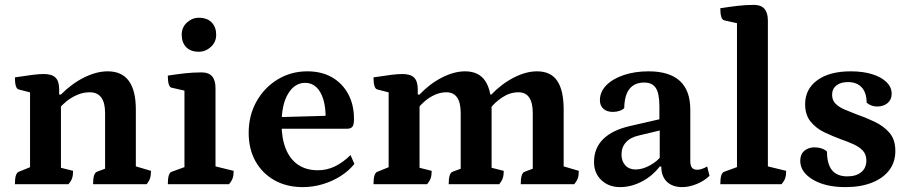

<svg xmlns="http://www.w3.org/2000/svg" viewBox="-20 -754 3720 786"><path d="M41 0Q41 -45.5 57 -50.9L114 -73.9L103 -56.9V-388.3L114.5 -372.8L56.4 -387.9Q41 -391.8 41 -437.3Q88.5 -444.6 114.9 -447.8Q141.4 -451 158.9 -451Q192.6 -451 207.4 -436.2Q222.2 -421.4 222.2 -388.3V-364.4L217.1 -367H229.5Q273.1 -411.2 323.9 -436.6Q374.7 -462 421 -462Q536.1 -462 536.1 -305.5V-61.9L524.6 -76.3L598.1 -54.6Q598.1 -36.4 594.4 -24.6Q590.8 -12.9 580.3 0H361Q361 -45.5 377 -50.9L420.2 -67.2L410.2 -50.2V-291.3Q410.2 -376.2 347.3 -376.2Q320.9 -376.2 296.6 -365.8Q272.3 -355.4 253.3 -340.2Q234.4 -325 223.7 -311L229.5 -328.2V-55.7L217.5 -70.1L279.2 -54.6Q279.2 -36.4 275.2 -24.6Q271.3 -12.9 260.3 0Z M667 0Q667 -46 683 -50.9L746.1 -73.9L735.1 -58.6V-395.4L747.1 -380.4L682.4 -395Q667 -398.4 667 -444.5Q705.5 -450.4 737.9 -454Q770.3 -457.6 805.8 -457.6Q862.2 -457.6 862.2 -393.8V-61.9L850.2 -75.8L936.5 -54.6Q936.5 -36.4 932.5 -24.6Q928.6 -12.9 917.6 0ZM793.8 -542.2Q759.9 -542.2 741.9 -561.3Q723.9 -580.4 723.9 -611.5Q723.9 -642.2 745.3 -661.7Q766.7 -681.3 793.8 -681.3Q828.1 -681.3 846.6 -662.1Q865 -643 865 -611.5Q865 -581.8 843.3 -562Q821.7 -542.2 793.8 -542.2Z M1219.4 12Q1153.4 12 1103.4 -16.2Q1053.4 -44.4 1025.7 -94.3Q998 -144.2 998 -209.5Q998 -281.6 1030.1 -338.7Q1062.2 -395.8 1116.8 -428.9Q1171.4 -462 1238.1 -462Q1296.4 -462 1339 -437.6Q1381.5 -413.2 1405.3 -369.4Q1429.1 -325.6 1429.1 -266.5Q1429.1 -242.1 1422.1 -234.5Q1415.1 -226.9 1399.8 -226.9H1088.4V-273.6L1324.4 -280.2L1312.9 -265.1Q1314 -312.7 1303.9 -346.1Q1293.8 -379.5 1274.9 -397.2Q1256.1 -414.9 1229.4 -414.9Q1186.5 -414.9 1159.6 -370.7Q1132.7 -326.5 1132.7 -247.4Q1132.7 -187.9 1149.8 -145.2Q1166.8 -102.5 1200.1 -79.7Q1233.5 -57 1281.5 -57Q1317.9 -57 1350.8 -72.7Q1383.8 -88.5 1415 -119.2L1430.7 -82.9Q1408.4 -54.7 1374.2 -33.1Q1340.1 -11.5 1300.5 0.2Q1261 12 1219.4 12Z M1509 0Q1509 -45.5 1525 -50.9L1582 -73.9L1571 -58.6V-388.3L1582.5 -372.8L1524.4 -387.9Q1509 -391.8 1509 -437.3Q1556.5 -444.6 1582.9 -447.8Q1609.4 -451 1626.9 -451Q1660.6 -451 1675.4 -436.2Q1690.2 -421.4 1690.2 -388.3V-364.4L1686.2 -367H1697.5Q1739.5 -411.2 1789.3 -436.6Q1839.2 -462 1883.8 -462Q1939.8 -462 1966.1 -423.1Q1992.5 -384.3 1992.5 -305.1V-55.7L1980.5 -70.1L2042.2 -54.6Q2042.2 -36.4 2038.2 -24.6Q2034.3 -12.9 2023.8 0H1816.8Q1816.8 -45.5 1832.8 -50.9L1876.5 -67.2L1866 -51.9V-291.3Q1866 -376.2 1807.2 -376.2Q1782.8 -376.2 1760 -365.8Q1737.2 -355.4 1719.5 -340.2Q1701.9 -325 1691.7 -311L1697.5 -328.2V-55.7L1685.5 -70.1L1747.2 -54.6Q1747.2 -36.4 1743.2 -24.6Q1739.3 -12.9 1728.3 0ZM2111.8 0Q2111.8 -45.5 2127.8 -50.9L2171.5 -67.2L2161 -51.9V-291.3Q2161 -376.2 2102.2 -376.2Q2068 -376.2 2037.2 -356Q2006.5 -335.7 1989.2 -312.9L1975.5 -367H1991.4Q2034 -411.2 2083.8 -436.6Q2133.6 -462 2178.3 -462Q2234.8 -462 2261.1 -423.1Q2287.5 -384.3 2287.5 -305.5V-61.9L2275.9 -76.3L2349.5 -54.6Q2349.5 -36.4 2345.5 -24.6Q2341.6 -12.9 2331.1 0Z M2518.5 12Q2472.4 12 2442.1 -16.4Q2411.8 -44.8 2411.8 -90.8Q2411.8 -147.4 2449.2 -184.5Q2486.6 -221.6 2559.6 -238.2L2691.9 -268.6L2679.4 -253.5V-319.5Q2679.4 -371.2 2664.8 -393.7Q2650.2 -416.1 2617.1 -416.1Q2577.9 -416.1 2557.1 -390.2Q2536.4 -364.3 2535.5 -311.8Q2529.2 -304.6 2516.3 -300.2Q2503.5 -295.9 2489.1 -295.9Q2464 -295.9 2449.9 -308.8Q2435.9 -321.7 2435.9 -343.7Q2435.9 -378 2461.8 -404.6Q2487.7 -431.2 2533.2 -446.6Q2578.7 -462 2635 -462Q2719.8 -462 2762.8 -423Q2805.9 -383.9 2805.9 -305.2V-94.1Q2805.9 -76.2 2812.6 -67.6Q2819.4 -59.1 2834.7 -59.1Q2844.8 -59.1 2856.2 -63.5Q2867.7 -67.9 2874.9 -72.7L2884.6 -34.4Q2863.7 -13.6 2832.4 -0.8Q2801.1 12 2773.1 12Q2732.6 12 2709.8 -10.3Q2687.1 -32.6 2687.1 -72.4H2680.8Q2650.6 -33.1 2606.9 -10.5Q2563.2 12 2518.5 12ZM2581.8 -60.2Q2610.1 -60.2 2640.6 -76.9Q2671.2 -93.5 2691.4 -120.1L2680.8 -94.6V-226.1L2696.5 -223.6L2595.2 -199.3Q2560.7 -191.6 2542.5 -171.4Q2524.3 -151.2 2524.3 -121.8Q2524.3 -94 2539.9 -77.1Q2555.5 -60.2 2581.8 -60.2Z M2928.8 0Q2928.8 -24.2 2932.8 -36Q2936.8 -47.9 2944.8 -50.9L3008 -73.9L2997 -58.6V-671.3L3009 -656.3L2944.3 -670.9Q2928.8 -674.8 2928.8 -720.3Q2966.8 -726.2 2999.5 -730.1Q3032.2 -734 3067.1 -734Q3123.5 -734 3123.5 -669.7V-61.9L3111.5 -75.8L3198.3 -54.6Q3198.3 -36.4 3194.4 -24.6Q3190.4 -12.9 3179.4 0Z M3440.9 12Q3358.9 12 3307.5 -18.8Q3256 -49.6 3256 -95.9Q3256 -122.1 3272.5 -136.4Q3289 -150.8 3314.7 -150.8Q3345.8 -150.8 3365.5 -133.6Q3365.5 -82.4 3386.1 -57.2Q3406.8 -32 3448.9 -32Q3484.8 -32 3505.8 -49.2Q3526.7 -66.5 3526.7 -97Q3526.7 -121.7 3512.1 -137.4Q3497.4 -153 3473.7 -163.6Q3449.9 -174.3 3422.2 -183.9Q3388.4 -196.4 3354.4 -212.6Q3320.5 -228.8 3298.3 -256.4Q3276 -283.9 3276 -327.3Q3276 -389.5 3325.9 -425.7Q3375.7 -462 3462.8 -462Q3512 -462 3549.6 -450.5Q3587.2 -439.1 3608.7 -418.2Q3630.3 -397.4 3630.3 -370.1Q3630.3 -346.2 3613.6 -332.1Q3596.9 -318 3571.2 -318Q3545.8 -318 3527.7 -333.9Q3527.7 -374.5 3507.6 -396.3Q3487.6 -418 3451.2 -418Q3421.4 -418 3403.9 -404.1Q3386.4 -390.1 3386.4 -365.9Q3386.4 -344 3400.4 -329.7Q3414.5 -315.5 3437.6 -305.6Q3460.7 -295.7 3487.2 -285.6Q3523.6 -273.1 3560.1 -255.8Q3596.6 -238.6 3621 -210.8Q3645.3 -182.9 3645.3 -135.8Q3645.3 -90.1 3620.1 -57Q3594.8 -23.9 3548.9 -6Q3502.9 12 3440.9 12Z"/></svg>

Font: Petrona
Style: Regular
Weight: 400
Designer: Ringo R. Seeber
Foundry: Ringo R. Seeber
Version: Version 2.001; ttfautohint (v1.8.3)